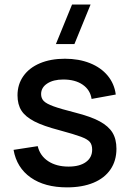

<svg xmlns="http://www.w3.org/2000/svg" viewBox="-20 -815 576 850"><path d="M309.5 -620H227.5L299 -795H381ZM40 -151.5 147 -168Q157 -125.5 193.2 -101.5Q229.5 -77.5 283.5 -77.5Q332.5 -77.5 360.2 -97.5Q388 -117.5 388 -152.5Q388 -174 378 -186.2Q368 -198.5 338.8 -209.5Q309.5 -220.5 243 -238.5Q172 -257 132.2 -277.5Q92.5 -298 75 -325.2Q57.5 -352.5 57.5 -393Q57.5 -441.5 83.5 -478.2Q109.5 -515 157 -535Q204.5 -555 267.5 -555Q329 -555 378 -535.5Q427 -516 456.8 -480Q486.5 -444 492.5 -396.5L385.5 -377Q379.5 -417 346.2 -440Q313 -463 260 -463Q216 -463 189 -445.2Q162 -427.5 162 -398.5Q162 -380 173.5 -368Q185 -356 216.5 -344.5Q248 -333 313 -316.5Q382 -299 421.2 -277.8Q460.5 -256.5 478 -227.8Q495.5 -199 495.5 -156.5Q495.5 -103.5 469.2 -65Q443 -26.5 393.8 -6Q344.5 14.5 276.5 14.5Q178 14.5 116 -29Q54 -72.5 40 -151.5Z"/></svg>

Font: Manrope KiralyPet SmBd KiralyPet
Style: Regular
Weight: 600
Designer: Mikhail Sharanda
Foundry: Mikhail Sharanda
Version: Version 4.502